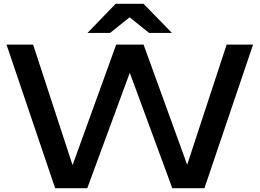

<svg xmlns="http://www.w3.org/2000/svg" viewBox="-20 -983 1356 1003"><path d="M984 -50H934L1164 -750H1302L1048 0H880L627 -687H689L436 0H268L14 -750H153L382 -50L334 -51L587 -750H730ZM584 -963H730L878 -811H759L629 -915H685L555 -811H437Z"/></svg>

Font: Unbounded
Style: Regular
Weight: 400
Designer: Luke Prowse, Jean-Baptiste Morizot, Fátima Lázaro, Florian Runge
Foundry: NaN
Version: Version 1.701;gftools[0.9.28.dev5+ged2979d]